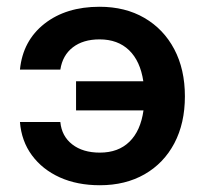

<svg xmlns="http://www.w3.org/2000/svg" viewBox="-20 -535 605 568"><path d="M527 -250Q527 -170.5 495.8 -111.2Q464.5 -52 407.8 -19.5Q351 13 275.5 13Q208.5 13 157 -10.2Q105.5 -33.5 74.5 -75.5Q43.5 -117.5 39 -174H158.5Q162.5 -132 193.8 -107.8Q225 -83.5 275.5 -83.5Q330 -83.5 363 -115.8Q396 -148 404.5 -208.5H205V-294.5H404Q395 -354.5 361.8 -386.5Q328.5 -418.5 274.5 -418.5Q226 -418.5 195.5 -395Q165 -371.5 158.5 -329H39Q47.5 -414.5 111.5 -464.8Q175.5 -515 274.5 -515Q350.5 -515 407.2 -482Q464 -449 495.5 -389.5Q527 -330 527 -250Z"/></svg>

Font: Overused Grotesk SemiBold
Style: Regular
Weight: 610
Version: Version 0.004